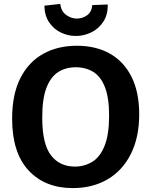

<svg xmlns="http://www.w3.org/2000/svg" viewBox="-20 -950 772 982"><path d="M352 12Q210 12 126 -78.5Q42 -169 42 -343Q42 -467 84 -550Q126 -633 200.5 -674.5Q275 -716 373 -716Q470 -716 541.5 -676Q613 -636 652.5 -557.5Q692 -479 692 -365Q692 -248 649.5 -163Q607 -78 530.5 -33Q454 12 352 12ZM363 -98Q412 -98 452 -122.5Q492 -147 515 -204.5Q538 -262 538 -359Q538 -449 517 -503.5Q496 -558 457.5 -582Q419 -606 367 -606Q317 -606 278.5 -582Q240 -558 218 -502Q196 -446 196 -348Q196 -214 240.5 -156Q285 -98 363 -98ZM368 -766Q328 -766 291.5 -783.5Q255 -801 231.5 -835.5Q208 -870 207 -921L288 -930Q293 -892 318.5 -873.5Q344 -855 373 -855Q402 -855 425.5 -872Q449 -889 452 -924L531 -927Q532 -875 508.5 -839Q485 -803 447 -784.5Q409 -766 368 -766Z"/></svg>

Font: Bitter
Style: Bold
Weight: 700
Designer: Sol Matas, and Bitter project Authors
Foundry: Sol Matas
Version: Version 2.001